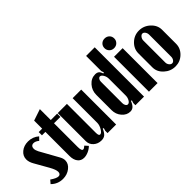

<svg xmlns="http://www.w3.org/2000/svg" viewBox="4 -1307 1925 1925"><g transform="rotate(-45 967.0 -344.5)"><path d="M277.8 -461.9 246.1 -429.2Q216.8 -454.1 189 -454.1Q171.4 -454.1 161.1 -443.1Q150.9 -432.1 150.9 -413.1Q150.9 -391.1 166 -361.8L275.9 -164.1Q293 -133.8 293 -106.9Q293 -59.1 249.5 -24.7Q206.1 9.8 146 9.8Q71.8 9.8 20 -42L49.8 -77.1Q103 -40 131.8 -40Q146 -40 154.1 -49.3Q162.1 -58.6 162.1 -74.2Q162.1 -106 129.9 -163.1L45.9 -311Q22 -352.5 22 -389.2Q22 -438.5 62.3 -471.7Q102.5 -504.9 162.1 -504.9Q228 -504.9 277.8 -461.9Z M445.8 9.8Q402.8 9.8 378.2 -21.7Q353.5 -53.2 353.5 -107.9V-449.2H304.7V-495.1H353.5V-608.9L475.6 -649.9V-495.1H565.9V-449.2H475.6V-112.8Q475.6 -56.2 497.6 -56.2Q510.3 -56.2 531.7 -76.2L562.5 -42Q540 -19 507.6 -4.6Q475.1 9.8 445.8 9.8Z M783.2 -65.9Q765.1 -23.9 744.9 -7.1Q724.6 9.8 691.4 9.8Q642.1 9.8 608.2 -20.8Q574.2 -51.3 574.2 -96.2V-495.1H704.6V-85Q704.6 -42 723.6 -42Q743.7 -42 764.6 -77.6Q785.6 -113.3 785.6 -147V-495.1H907.2V0H785.6V-33.2L794.4 -62Z M1180.7 -29.8 1189.9 -59.1 1179.7 -63Q1164.6 -24.4 1146.2 -7.3Q1127.9 9.8 1100.6 9.8Q1050.3 9.8 1013.4 -33Q976.6 -75.7 976.6 -133.8V-350.1Q976.6 -413.1 1017.1 -459Q1057.6 -504.9 1113.8 -504.9Q1140.1 -504.9 1154.8 -492.9Q1169.4 -481 1178.7 -452.1L1189.9 -456.1L1180.7 -484.9V-699.2H1302.7V0H1180.7ZM1180.7 -375Q1180.7 -405.8 1165.8 -430.9Q1150.9 -456.1 1132.8 -456.1Q1120.1 -456.1 1111.3 -442.9Q1102.5 -429.7 1102.5 -410.2V-106.9Q1102.5 -86.9 1111.8 -73Q1121.1 -59.1 1133.8 -59.1Q1151.9 -59.1 1166.3 -83.5Q1180.7 -107.9 1180.7 -137.2Z M1434.6 -691.9Q1464.8 -691.9 1484.6 -672.6Q1504.4 -653.3 1504.4 -624Q1504.4 -594.7 1484.4 -575Q1464.4 -555.2 1434.6 -555.2Q1404.8 -555.2 1385.3 -575Q1365.7 -594.7 1365.7 -624Q1365.7 -653.3 1385.3 -672.6Q1404.8 -691.9 1434.6 -691.9ZM1372.6 -495.1H1494.6V0H1372.6Z M1734.4 -504.9Q1802.7 -504.9 1853.8 -457.3Q1904.8 -409.7 1904.8 -346.2V-147.9Q1904.8 -83.5 1856.4 -36.9Q1808.1 9.8 1740.7 9.8Q1671.9 9.8 1620.6 -37.4Q1569.3 -84.5 1569.3 -147.9V-346.2Q1569.3 -410.6 1618.2 -457.8Q1667 -504.9 1734.4 -504.9ZM1737.8 -459Q1722.2 -459 1708.7 -441.4Q1695.3 -423.8 1695.3 -402.8V-90.8Q1695.3 -69.8 1708.7 -53Q1722.2 -36.1 1738.8 -36.1Q1754.9 -36.1 1766.6 -52.5Q1778.3 -68.8 1778.3 -90.8V-402.8Q1778.3 -424.8 1766.1 -441.9Q1753.9 -459 1737.8 -459Z"/></g></svg>

Font: Moniqa Black Paragraph
Style: Regular
Weight: 900
Designer: Rajesh Rajput
Foundry: Rajesh Rajput
Version: Version 1.000